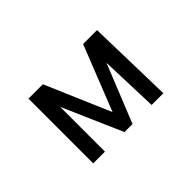

<svg xmlns="http://www.w3.org/2000/svg" viewBox="-76 -851 1153 1153"><g transform="rotate(-45 500.0 -275.0)"><path d="M324.2 -549.8 502 -135.7 666 -549.8H784.2L797.9 0H698.2L685.5 -371.1L536.1 0H467.8L301.8 -379.9V0H202.1V-549.8Z"/></g></svg>

Font: RobotoJAA
Style: Medium
Weight: 500
Version: Version 2.05; 2016-11-05